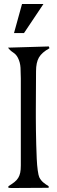

<svg xmlns="http://www.w3.org/2000/svg" viewBox="-20 -940 287 959"><path d="M20 -702Q71 -704 122 -705Q173 -706 224 -708L227 -699Q189 -678 174.5 -653Q160 -628 160 -584L159 -392Q159 -379 159 -351.5Q159 -324 159.5 -289.5Q160 -255 161 -217.5Q162 -180 163.5 -147Q165 -114 168.5 -89Q172 -64 176 -55Q184 -39 196 -29Q208 -19 223 -10V-2L50 -1Q43 -1 36 -1Q29 -1 22 -2V-10Q40 -21 52 -30.5Q64 -40 71 -51.5Q78 -63 81 -77.5Q84 -92 84 -114V-548Q84 -574 82.5 -601.5Q81 -629 69 -652Q61 -668 45.5 -678Q30 -688 20 -702ZM90 -920H197L100 -775H50L90 -920Z"/></svg>

Font: Germanica
Style: Regular
Weight: 400
Designer: Peter Wiegel
Foundry: Peter Wiegel